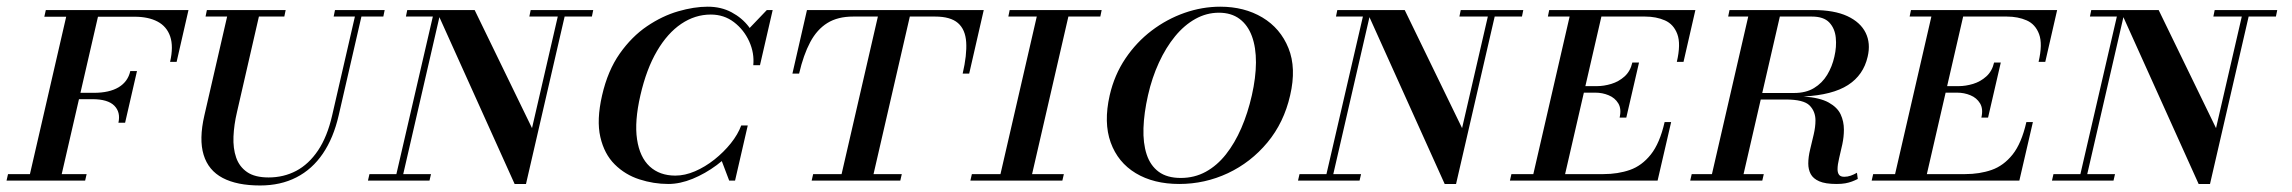

<svg xmlns="http://www.w3.org/2000/svg" viewBox="-82 -540 6851 574"><path d="M3 0 120.5 -510H215.5L98 0ZM-62.5 0 -58 -19.5H177L172.5 0ZM272 -173Q279 -204.5 259.8 -224Q240.5 -243.5 194 -243.5H138.5L143 -262.5H198.5Q245 -262.5 272.8 -279.2Q300.5 -296 307.5 -327.5H327.5L292 -173ZM426.5 -355Q437 -401 426.8 -431Q416.5 -461 389 -475.5Q361.5 -490 320.5 -490H50.5L55 -510H481.5L446 -355Z M695.5 14.5Q626.5 14.5 583.8 -8Q541 -30.5 526.8 -77Q512.5 -123.5 529 -195L601.5 -510H696.5L626.5 -205Q617.5 -167 616 -131.8Q614.5 -96.5 624 -69Q633.5 -41.5 656.8 -25.5Q680 -9.5 721 -9.5Q766 -9.5 803.5 -29.2Q841 -49 868.8 -90.2Q896.5 -131.5 911 -195L983.5 -510H1003L930.5 -195Q915 -127.5 883.2 -80.8Q851.5 -34 804.2 -9.8Q757 14.5 695.5 14.5ZM532.5 -490.5 536.5 -510H772L768 -490.5ZM915.5 -490.5 919.5 -510H1068L1064 -490.5Z M1456.5 10 1222 -510H1337L1508.5 -157L1590 -510H1610.5L1490.5 10ZM1018 0 1022.5 -19.5H1206.5L1202 0ZM1098.5 0 1212 -490.5H1131.5L1135.5 -510H1236.5L1119 0ZM1500.5 -490.5 1504.5 -510H1691.5L1687.5 -490.5Z M1916 10Q1872 10 1829.5 -3.8Q1787 -17.5 1755.8 -48.5Q1724.5 -79.5 1712.8 -130.2Q1701 -181 1718 -255Q1735 -329 1770.8 -379.8Q1806.5 -430.5 1852.2 -461.5Q1898 -492.5 1945.5 -506.2Q1993 -520 2033.5 -520Q2074 -520 2105.2 -503.2Q2136.5 -486.5 2156.8 -459.8Q2177 -433 2185.8 -402.8Q2194.5 -372.5 2190 -345H2170Q2173.5 -381.5 2157.8 -416.2Q2142 -451 2112.2 -473.8Q2082.5 -496.5 2043 -496.5Q1996 -496.5 1954.8 -468.8Q1913.5 -441 1882 -387.2Q1850.5 -333.5 1832.5 -255Q1814.5 -177 1822.5 -123.5Q1830.5 -70 1860.2 -42.5Q1890 -15 1937 -15Q1965.5 -15 1995.8 -28Q2026 -41 2053.8 -63Q2081.5 -85 2102.8 -111.5Q2124 -138 2134 -165H2153.5Q2144.5 -134 2119.8 -103Q2095 -72 2060.8 -46.5Q2026.5 -21 1988.8 -5.5Q1951 10 1916 10ZM2098 0 2073 -66Q2088 -81 2098 -91.2Q2108 -101.5 2116 -111Q2124 -120.5 2132.8 -133Q2141.5 -145.5 2153.5 -165L2115.5 0ZM2190 -345Q2186 -373 2180.8 -390.2Q2175.5 -407.5 2169.2 -421.5Q2163 -435.5 2155 -452L2210.5 -510H2228Z M2344.5 0 2349 -19.5H2434L2542.5 -490.5H2468.5Q2422.5 -490.5 2391.5 -471.2Q2360.5 -452 2340.2 -414Q2320 -376 2307 -320H2287L2330.5 -510H2859L2815.5 -320H2796Q2809 -376 2806.5 -414Q2804 -452 2781.8 -471.2Q2759.5 -490.5 2713.5 -490.5H2638L2529.5 -19.5H2614L2609.5 0Z M2904.5 0 3022 -510H3116.5L2999 0ZM2819 0 2823.5 -19.5H3098.5L3094 0ZM2932.5 -490.5 2936.5 -510H3211.5L3207.5 -490.5Z M3443.5 10Q3367 10 3313.5 -22.2Q3260 -54.5 3238.5 -114Q3217 -173.5 3235.5 -255Q3249.5 -316 3282.5 -365Q3315.5 -414 3361 -448.5Q3406.5 -483 3459.2 -501.5Q3512 -520 3566 -520Q3638 -520 3692 -487.8Q3746 -455.5 3770 -396Q3794 -336.5 3775 -255Q3756.5 -173.5 3707 -114Q3657.5 -54.5 3588.8 -22.2Q3520 10 3443.5 10ZM3448 -8Q3489 -8 3522.8 -26.5Q3556.5 -45 3583 -78.5Q3609.5 -112 3629 -157Q3648.5 -202 3660.5 -255Q3672.5 -308 3672.8 -353Q3673 -398 3660.8 -431.5Q3648.5 -465 3623.8 -483.5Q3599 -502 3562 -502Q3525 -502 3491.8 -483.5Q3458.5 -465 3431 -431.5Q3403.5 -398 3382.8 -353Q3362 -308 3350 -255Q3338 -202 3336.5 -157Q3335 -112 3346 -78.5Q3357 -45 3382 -26.5Q3407 -8 3448 -8Z M4237 10 4002.5 -510H4117.5L4289 -157L4370.5 -510H4391L4271 10ZM3798.5 0 3803 -19.5H3987L3982.5 0ZM3879 0 3992.5 -490.5H3912L3916 -510H4017L3899.5 0ZM4281 -490.5 4285 -510H4472L4468 -490.5Z M4497.5 0 4615 -510H4710L4592.5 0ZM4432 0 4436.5 -19.5H4711.5Q4755 -19.5 4790.8 -32Q4826.5 -44.5 4853.2 -78Q4880 -111.5 4894.5 -175H4914L4873.5 0ZM4760 -188.5Q4766 -214.5 4756 -231Q4746 -247.5 4727.2 -255.2Q4708.5 -263 4687.5 -263H4632.5L4637 -282.5H4692Q4713 -282.5 4735.2 -289.2Q4757.5 -296 4774.8 -311.5Q4792 -327 4798 -353H4818L4780 -188.5ZM4931 -355Q4943.5 -408.5 4932.5 -438Q4921.5 -467.5 4895.5 -479Q4869.5 -490.5 4836 -490.5H4545.5L4549.5 -510H4986.5L4951 -355Z M5408.5 10Q5375 10 5356.8 2Q5338.5 -6 5331.2 -19.8Q5324 -33.5 5324 -51Q5324 -70.5 5329.5 -93Q5335 -115.5 5340.2 -138Q5345.5 -160.5 5345.5 -180Q5345.5 -207 5327.8 -224.8Q5310 -242.5 5257 -242.5H5137.5L5142.5 -262H5281.5Q5317 -262 5341.2 -276.8Q5365.5 -291.5 5380.5 -316.2Q5395.5 -341 5402 -370.5Q5409 -400 5406.2 -427.5Q5403.5 -455 5386.8 -472.8Q5370 -490.5 5334.5 -490.5H5239L5130.5 -19.5H5191L5186.5 0H4971L4975.5 -19.5H5036L5144.5 -490.5H5084.5L5088.5 -510H5338.5Q5401.5 -510 5440.8 -491.8Q5480 -473.5 5495.5 -442Q5511 -410.5 5501.5 -370.5Q5489 -315.5 5442.8 -285.8Q5396.5 -256 5310 -251.5Q5359 -248 5385 -233.5Q5411 -219 5420.8 -198Q5430.5 -177 5430.5 -152.5Q5430.5 -131 5425.8 -108.8Q5421 -86.5 5416.2 -67Q5411.5 -47.5 5411.5 -34Q5411.5 -23.5 5416 -17.5Q5420.5 -11.5 5431.5 -11.5Q5441.5 -11.5 5450.8 -14.8Q5460 -18 5469.5 -23.5L5472 -5Q5463 -0.5 5454.2 2.8Q5445.5 6 5434.8 8Q5424 10 5408.5 10Z M5579 0 5696.5 -510H5791.5L5674 0ZM5513.5 0 5518 -19.5H5793Q5836.5 -19.5 5872.2 -32Q5908 -44.5 5934.8 -78Q5961.5 -111.5 5976 -175H5995.5L5955 0ZM5841.5 -188.5Q5847.5 -214.5 5837.5 -231Q5827.5 -247.5 5808.8 -255.2Q5790 -263 5769 -263H5714L5718.5 -282.5H5773.5Q5794.5 -282.5 5816.8 -289.2Q5839 -296 5856.2 -311.5Q5873.5 -327 5879.5 -353H5899.5L5861.5 -188.5ZM6012.5 -355Q6025 -408.5 6014 -438Q6003 -467.5 5977 -479Q5951 -490.5 5917.5 -490.5H5627L5631 -510H6068L6032.5 -355Z M6491 10 6256.5 -510H6371.5L6543 -157L6624.5 -510H6645L6525 10ZM6052.5 0 6057 -19.5H6241L6236.5 0ZM6133 0 6246.5 -490.5H6166L6170 -510H6271L6153.5 0ZM6535 -490.5 6539 -510H6726L6722 -490.5Z"/></svg>

Font: Bodoni Moda SC 11pt
Style: Italic
Weight: 400
Italic angle: -13°
Version: Version 2.005